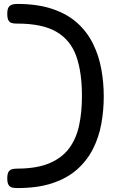

<svg xmlns="http://www.w3.org/2000/svg" viewBox="-20 -790 573 977"><path d="M68 167Q54 167 42.5 164.5Q31 162 24 151.5Q17 141 17 118Q17 95 23.5 84.5Q30 74 41.5 71Q53 68 67 68Q166 68 230.5 41Q295 14 331.5 -35Q368 -84 382.5 -151.5Q397 -219 397 -301Q397 -423 368 -504.5Q339 -586 267.5 -628Q196 -670 68 -670H63Q50 -670 39.5 -673Q29 -676 23 -686.5Q17 -697 17 -720Q17 -742 23.5 -752.5Q30 -763 41.5 -766.5Q53 -770 67 -770Q172 -770 248 -744Q324 -718 374 -672.5Q424 -627 453.5 -567Q483 -507 495.5 -438.5Q508 -370 508 -299Q508 -228 495.5 -159.5Q483 -91 453 -32Q423 27 372.5 72Q322 117 247 142Q172 167 68 167Z"/></svg>

Font: Fredoka Expanded Medium
Style: Regular
Weight: 500
Width: 7
Designer: Ben Nathan
Foundry: Milena B. Brandão, Ben Nathan
Version: Version 2.001